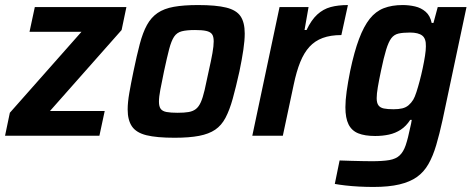

<svg xmlns="http://www.w3.org/2000/svg" viewBox="-35 -538 1874 761"><path d="M-15 0 4 -91 288 -412H82L103 -510H466L447 -419L163 -98H380L359 0Z M657 8Q586 8 545.5 -2Q505 -12 488 -37Q471 -62 471 -104Q471 -132 477.5 -169.5Q484 -207 494 -255Q507 -318 519 -363.5Q531 -409 547.5 -439Q564 -469 589.5 -486.5Q615 -504 654 -511Q693 -518 750 -518Q821 -518 861.5 -508Q902 -498 918.5 -473.5Q935 -449 935 -405Q935 -378 929.5 -340.5Q924 -303 914 -255Q900 -192 887.5 -147Q875 -102 859 -71.5Q843 -41 818 -24Q793 -7 754 0.5Q715 8 657 8ZM669 -91Q696 -91 713 -94Q730 -97 741.5 -106Q753 -115 761 -133Q769 -151 776 -181Q783 -211 792 -255Q802 -299 807 -327.5Q812 -356 812 -374Q812 -394 805 -403Q798 -412 782 -415.5Q766 -419 738 -419Q705 -419 685.5 -414Q666 -409 655 -392.5Q644 -376 635.5 -343.5Q627 -311 615 -255Q606 -211 600.5 -182.5Q595 -154 595 -135Q595 -116 602 -106.5Q609 -97 625.5 -94Q642 -91 669 -91Z M965 0 1073 -510H1188L1172 -419H1180Q1199 -459 1222.5 -480.5Q1246 -502 1275.5 -510Q1305 -518 1344 -518L1318 -399Q1275 -399 1244 -387.5Q1213 -376 1191.5 -352.5Q1170 -329 1155 -292Q1140 -255 1129 -202L1086 0Z M1445 203Q1417 203 1388 201.5Q1359 200 1333.5 197Q1308 194 1292 191L1311 98Q1335 99 1357.5 99.5Q1380 100 1400.5 100.5Q1421 101 1439 101Q1482 101 1508 96.5Q1534 92 1549 78Q1564 64 1573 37.5Q1582 11 1591 -33Q1593 -41 1594.5 -48.5Q1596 -56 1597 -63H1591Q1575 -38 1553.5 -24Q1532 -10 1506.5 -4.5Q1481 1 1452 1Q1411 1 1385 -9.5Q1359 -20 1346.5 -45Q1334 -70 1334 -113Q1334 -140 1339 -176Q1344 -212 1353 -257Q1369 -333 1388 -383.5Q1407 -434 1430.5 -463.5Q1454 -493 1486 -505.5Q1518 -518 1561 -518Q1586 -518 1610 -512.5Q1634 -507 1652 -491.5Q1670 -476 1676 -447H1683L1700 -510H1814L1719 -62Q1707 -7 1694 37Q1681 81 1663 112.5Q1645 144 1617.5 163.5Q1590 183 1548 193Q1506 203 1445 203ZM1525 -105Q1545 -105 1559.5 -108.5Q1574 -112 1584.5 -121Q1595 -130 1603 -143Q1609 -153 1615.5 -173Q1622 -193 1628.5 -217.5Q1635 -242 1640.5 -268Q1646 -294 1649.5 -316.5Q1653 -339 1653 -354Q1654 -385 1638.5 -397Q1623 -409 1590 -409Q1562 -409 1544.5 -405Q1527 -401 1516 -386.5Q1505 -372 1495.5 -341Q1486 -310 1475 -257Q1467 -219 1462.5 -192.5Q1458 -166 1458 -149Q1458 -130 1465 -120.5Q1472 -111 1486.5 -108Q1501 -105 1525 -105Z"/></svg>

Font: Saira SemiCondensed SemiBold
Style: Italic
Weight: 600
Width: 4
Italic angle: -12°
Designer: Hector Gatti with collaboration of the Omnibus-Type team
Foundry: Omnibus-Type
Version: Version 1.101